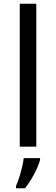

<svg xmlns="http://www.w3.org/2000/svg" viewBox="-20 -780 298 1021"><path d="M173 0H85V-760H173ZM193 70Q189 88 176.5 115.5Q164 143 147.5 171Q131 199 113 221H65V209Q73 192 81.5 165.5Q90 139 97 110.5Q104 82 106 61H193Z"/></svg>

Font: Noto Sans Multani
Style: Regular
Weight: 400
Designer: Monotype Design Team
Foundry: Monotype Imaging Inc.
Version: Version 2.002; ttfautohint (v1.8.4.7-5d5b)